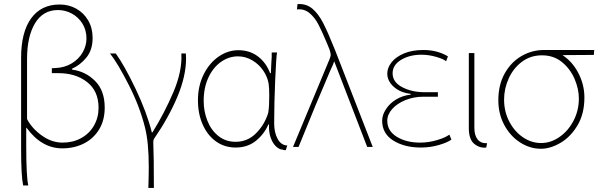

<svg xmlns="http://www.w3.org/2000/svg" viewBox="-20 -728 2920 937"><path d="M108 -18Q108 133 118 177H93Q83 131 83 -1V-446Q83 -571 132 -638.5Q181 -706 271 -706Q316 -706 352.5 -685.5Q389 -665 410.5 -628Q432 -591 432 -543Q432 -484 401.5 -447Q371 -410 332 -393V-388Q397 -380 444 -333Q491 -286 491 -203Q491 -141 463.5 -96Q436 -51 389 -27.5Q342 -4 284 -4Q183 -4 110 -104H108ZM112 -147Q135 -102 183.5 -67Q232 -32 286 -32Q336 -32 376 -54Q416 -76 438.5 -115Q461 -154 461 -202Q461 -284 404.5 -328Q348 -372 261 -371H233V-395Q245 -395 251 -396Q296 -398 330.5 -419Q365 -440 383.5 -472.5Q402 -505 402 -540Q402 -581 382.5 -612.5Q363 -644 331 -661.5Q299 -679 263 -679Q190 -679 151 -614.5Q112 -550 112 -439Z M704 189Q706 127 706 86Q706 -35 687 -108Q662 -208 609 -312.5Q556 -417 517 -467H545Q587 -409 641.5 -295Q696 -181 721 -82H724Q782 -175 826 -278Q870 -381 865 -467H887Q888 -459 888 -443Q888 -357 846 -256.5Q804 -156 734 -54Q728 -46 728 -34Q731 34 731 189Z M1332 -472Q1328 -452 1323 -337.5Q1318 -223 1318 -126Q1318 -81 1335 -50Q1352 -19 1382 -18L1375 4L1372 5Q1368 5 1363.5 4Q1359 3 1358 2Q1344 2 1327.5 -13Q1311 -28 1301 -56Q1291 -84 1293 -121H1290Q1269 -73 1228.5 -40.5Q1188 -8 1130 -8Q1076 -8 1034.5 -37.5Q993 -67 969.5 -119.5Q946 -172 946 -239Q946 -308 973.5 -364Q1001 -420 1046.5 -451.5Q1092 -483 1143 -483Q1199 -483 1239 -452.5Q1279 -422 1298 -371H1302Q1304 -407 1304 -418Q1307 -454 1306 -472ZM974 -235Q974 -185 992 -139Q1010 -93 1045.5 -64.5Q1081 -36 1130 -36Q1188 -36 1229.5 -77.5Q1271 -119 1289 -177Q1292 -196 1293 -216.5Q1294 -237 1294 -262Q1294 -298 1291 -320Q1285 -354 1264 -384.5Q1243 -415 1210.5 -434Q1178 -453 1141 -453Q1097 -453 1058.5 -426Q1020 -399 997 -349.5Q974 -300 974 -236Z M1611 -429Q1607 -415 1592 -384Q1527 -234 1437 -11H1410L1589 -441Q1594 -455 1594 -459Q1594 -468 1589 -484L1579 -509Q1552 -574 1534 -608.5Q1516 -643 1490 -664.5Q1464 -686 1429 -682L1432 -708Q1474 -711 1504 -686Q1534 -661 1557.5 -615Q1581 -569 1615 -484L1799 -11H1772Z M1984 -270Q1933 -276 1901.5 -304.5Q1870 -333 1870 -369Q1870 -397 1890.5 -423.5Q1911 -450 1951 -467Q1991 -484 2046 -484Q2114 -484 2166 -453L2157 -429Q2145 -440 2108.5 -450.5Q2072 -461 2037 -461Q1979 -461 1937.5 -436Q1896 -411 1896 -370Q1896 -327 1943 -302.5Q1990 -278 2052 -278H2117V-256H2045Q1999 -256 1958.5 -239.5Q1918 -223 1894 -196Q1870 -169 1870 -139Q1870 -89 1916.5 -60.5Q1963 -32 2030 -32Q2071 -32 2112 -44Q2153 -56 2173 -71L2183 -47Q2165 -33 2122.5 -20.5Q2080 -8 2034 -8Q1954 -8 1899.5 -42Q1845 -76 1845 -139Q1845 -166 1863 -194.5Q1881 -223 1913 -242.5Q1945 -262 1984 -266Z M2295 -105Q2295 -68 2310.5 -48Q2326 -28 2357 -29L2353 -8Q2322 -4 2295 -25.5Q2268 -47 2268 -102V-469H2295Z M2878 -460 2725 -459Q2773 -428 2802.5 -371.5Q2832 -315 2832 -252Q2832 -173 2798.5 -116.5Q2765 -60 2715.5 -31Q2666 -2 2620 -2Q2566 -2 2518 -33Q2470 -64 2441 -118Q2412 -172 2412 -239Q2412 -314 2443 -369.5Q2474 -425 2525 -454.5Q2576 -484 2635 -484H2759H2848H2880ZM2805 -247Q2805 -294 2784 -343Q2763 -392 2722.5 -425Q2682 -458 2625 -458Q2569 -458 2527 -426.5Q2485 -395 2462.5 -345Q2440 -295 2440 -242Q2440 -184 2465 -135.5Q2490 -87 2531.5 -58.5Q2573 -30 2621 -30Q2668 -30 2710.5 -59.5Q2753 -89 2779 -139Q2805 -189 2805 -247Z"/></svg>

Font: LINE Seed Sans KR Thin
Style: Regular
Weight: 250
Designer: LINE BX Design & Sandoll Inc & Dalton Maag Ltd
Foundry: Sandoll Inc.
Version: Version 1.000